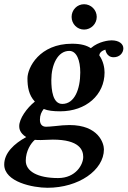

<svg xmlns="http://www.w3.org/2000/svg" viewBox="-20 -651 604 909"><path d="M319 -571C319 -538 345 -511 378 -511C411 -511 438 -538 438 -571C438 -604 411 -631 378 -631C345 -631 319 -604 319 -571ZM475 -308C475 -328 470 -361 450 -389C451 -397 456 -409 479 -416C479 -416 483 -380 518 -380C547 -380 564 -401 564 -422C564 -443 544 -460 508 -460C497 -460 448 -456 410 -423C390 -436 364 -444 321 -444C167 -444 110 -331 110 -280C110 -240 116 -201 145 -170C107 -140 71 -89 71 -54C71 -45 72 -22 104 -2C47 29 0 73 0 128C0 211 137 238 205 238C352 238 472 155 472 56C472 28 447 -59 309 -59C291 -59 263 -57 240 -54C221 -52 206 -51 198 -51C181 -51 169 -61 169 -84C169 -106 176 -121 187 -135C207 -127 232 -124 265 -124C388 -124 475 -202 475 -308ZM173 12C191 12 211 10 230 10C357 10 374 60 374 92C374 128 339 192 255 192C158 192 102 160 102 110C102 64 126 27 145 11C153 12 162 12 173 12ZM360 -308C360 -229 333 -159 275 -159C230 -159 223 -224 223 -272C223 -344 253 -410 308 -410C343 -410 360 -365 360 -308Z"/></svg>

Font: Linux Libertine O
Style: Bold Italic
Weight: 700
Italic angle: -11.5°
Designer: Philipp H. Poll
Foundry: Philipp H. Poll
Version: Version 4.1.0